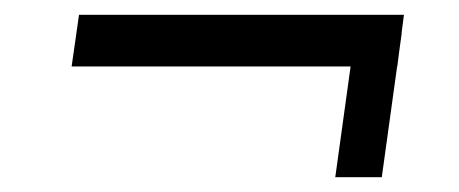

<svg xmlns="http://www.w3.org/2000/svg" viewBox="-20 -405 622 260"><path d="M434 -165 461 -360H524L497 -165ZM87 -385H527L518 -315H77Z"/></svg>

Font: Pathway Extreme 28pt Medium
Style: Italic
Weight: 500
Italic angle: -8°
Designer: Eduardo Rodriguez Tunni
Foundry: Eduardo Rodriguez Tunni
Version: Version 1.001;gftools[0.9.26]